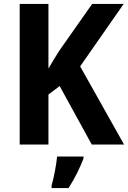

<svg xmlns="http://www.w3.org/2000/svg" viewBox="-20 -734 650 975"><path d="M610 0 387 -397 608 -714H448L280 -475C260 -442 241 -413 226 -386V-714H80V0H226V-254L283 -297L446 0ZM404 71V61H270C266 103 253 171 242 208V221H328C360 172 386 118 404 71Z"/></svg>

Font: Noto Sans Arabic UI SmCn
Style: Bold
Weight: 700
Width: 4
Designer: Monotype Design Team, Nadine Chahine and Nizar Qandah
Foundry: Monotype Imaging Inc.
Version: Version 2.010